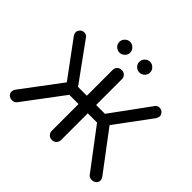

<svg xmlns="http://www.w3.org/2000/svg" viewBox="-219 -1250 1516 1516"><g transform="rotate(45 539.0 -492.0)"><path d="M56.6 -12.7Q42 -28.3 42 -43.9Q42 -45.9 43 -46.9Q43.9 -64.5 56.6 -81.1Q137.7 -189.5 299.8 -405.3Q246.1 -478.5 83 -699.2Q70.3 -715.8 69.3 -733.4Q68.4 -750 82 -765.6Q95.7 -782.2 119.1 -782.2Q141.6 -782.2 155.3 -763.7Q243.2 -641.6 419.9 -398.4Q348.6 -302.7 132.8 -15.6Q120.1 0 95.7 1Q94.7 1 94.7 1Q70.3 1 56.6 -12.7ZM538.1 0Q515.6 0 501 -14.6Q486.3 -30.3 486.3 -51.8Q486.3 -151.4 486.3 -349.6Q445.3 -349.6 322.3 -349.6Q322.3 -373 322.3 -442.4Q363.3 -442.4 486.3 -442.4Q486.3 -513.7 486.3 -728.5Q486.3 -752 501 -766.6Q515.6 -781.2 538.1 -781.2Q560.5 -781.2 575.2 -766.6Q589.8 -752 589.8 -728.5Q589.8 -633.8 589.8 -442.4Q630.9 -442.4 753.9 -442.4Q753.9 -418.9 753.9 -349.6Q712.9 -349.6 589.8 -349.6Q589.8 -275.4 589.8 -51.8Q589.8 -30.3 575.2 -14.6Q560.5 0 538.1 0ZM1021.5 -12.7Q1006.8 1 982.4 1Q957 0 945.3 -15.6Q848.6 -143.6 656.2 -398.4Q722.7 -489.3 922.9 -763.7Q935.5 -782.2 959 -782.2Q982.4 -782.2 996.1 -765.6Q1009.8 -750 1008.8 -733.4Q1006.8 -715.8 995.1 -699.2Q921.9 -600.6 777.3 -405.3Q837.9 -324.2 1021.5 -81.1Q1034.2 -64.5 1036.1 -46.9Q1036.1 -44.9 1036.1 -43Q1036.1 -28.3 1021.5 -12.7ZM427.7 -865.2Q403.3 -865.2 384.8 -882.8Q367.2 -900.4 367.2 -924.8Q367.2 -949.2 384.8 -966.8Q403.3 -985.4 427.7 -985.4Q452.1 -985.4 469.7 -966.8Q488.3 -949.2 488.3 -924.8Q488.3 -900.4 469.7 -882.8Q452.1 -865.2 427.7 -865.2ZM650.4 -865.2Q625 -865.2 607.4 -882.8Q589.8 -900.4 589.8 -924.8Q589.8 -949.2 607.4 -966.8Q625 -985.4 650.4 -985.4Q673.8 -985.4 692.4 -966.8Q710 -949.2 710 -924.8Q710 -900.4 692.4 -882.8Q673.8 -865.2 650.4 -865.2Z"/></g></svg>

Font: Abed
Style: Bold
Weight: 700
Designer: Johan Aakerlund
Version: Version 3.105